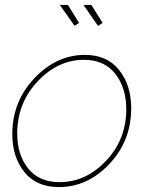

<svg xmlns="http://www.w3.org/2000/svg" viewBox="-20 -750 601 780"><path d="M223 -730H256L301 -657L283 -645ZM319 -730H351L397 -657L378 -645ZM30 -205Q30 -338 120 -432.5Q210 -527 325 -527Q415 -527 464 -465.5Q513 -404 513 -310Q513 -178 424.5 -84Q336 10 219 10Q128 10 79 -51Q30 -112 30 -205ZM493 -306Q493 -393 448.5 -450Q404 -507 321 -507Q215 -507 132.5 -419Q50 -331 50 -208Q50 -121 94.5 -65.5Q139 -10 222 -10Q329 -10 411 -97Q493 -184 493 -306Z"/></svg>

Font: Raleway-v4020 Thin
Style: Italic
Weight: 250
Italic angle: -12°
Designer: Matt McInerney, Pablo Impallari, Rodrigo Fuenzalida
Foundry: Matt McInerney, Pablo Impallari, Rodrigo Fuenzalida
Version: Version 4.020;PS 004.020;hotconv 1.0.88;makeotf.lib2.5.64775